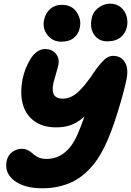

<svg xmlns="http://www.w3.org/2000/svg" viewBox="-20 -973 713 1045"><path d="M564 -748Q518.1 -748 492.9 -783.4Q467.8 -818.8 479 -873Q485.4 -907.7 515.1 -930.4Q544.9 -953.1 580.1 -953.1Q614.3 -953.1 637.7 -933.1Q661.1 -913.1 668.9 -884.8Q676.8 -856.4 670.9 -828.1Q664.6 -793.9 637.5 -771Q610.4 -748 564 -748ZM314 -746.1Q267.1 -746.1 239 -781.5Q210.9 -816.9 219.2 -861.8Q226.6 -900.9 252.7 -923.8Q278.8 -946.8 315.9 -946.8Q370.6 -946.8 397.5 -906.5Q424.3 -866.2 414.1 -820.8Q408.2 -789.1 382.8 -767.6Q357.4 -746.1 314 -746.1ZM210.9 51.8Q112.8 51.8 58.1 10.3Q3.4 -31.2 16.1 -96.2Q22.5 -127.4 46.1 -145.3Q69.8 -163.1 100.1 -163.1Q114.7 -163.1 127.4 -157.5Q140.1 -151.9 149.9 -143.8Q159.7 -135.7 170.2 -127.4Q180.7 -119.1 196.5 -113.5Q212.4 -107.9 231.9 -107.9Q341.8 -107.9 399.9 -236.8Q421.4 -286.6 439.9 -338.9Q408.2 -310.1 371.8 -294.9Q335.4 -279.8 286.1 -279.8Q211.4 -279.8 164.6 -315.4Q117.7 -351.1 103 -409.9Q88.4 -468.8 103 -543Q108.9 -571.8 119.6 -599.1Q130.4 -626.5 145.3 -651.1Q160.2 -675.8 180.9 -690.9Q201.7 -706.1 225.1 -706.1Q262.2 -706.1 283.4 -681.2Q304.7 -656.2 297.9 -621.1Q293.9 -601.6 283.7 -567.9Q273.4 -534.2 271 -522.9Q268.6 -509.3 267.3 -499.8Q266.1 -490.2 267.6 -477.1Q269 -463.9 274.2 -455.8Q279.3 -447.8 291 -441.9Q302.7 -436 320.8 -436Q344.2 -436 366.5 -446Q388.7 -456.1 408.9 -476.1Q429.2 -496.1 440.9 -510.3Q452.6 -524.4 470.2 -548.8Q491.2 -580.1 502.2 -595.2Q513.2 -610.4 531 -630.9Q548.8 -651.4 564.2 -660.2Q579.6 -668.9 595.2 -668.9Q638.7 -668.9 659.4 -634.8Q680.2 -600.6 668.9 -543Q654.8 -473.1 619.6 -359.9Q584.5 -246.6 550.8 -178.2Q532.2 -139.6 511.2 -107.9Q490.2 -76.2 460 -45.7Q429.7 -15.1 394.8 5.6Q359.9 26.4 312.5 39.1Q265.1 51.8 210.9 51.8Z"/></svg>

Font: Shantell Sans Irregular
Style: Italic
Weight: 800
Italic angle: -11.31°
Designer: Stephen Nixon, Anya Danilova, Shantell Martin
Foundry: Arrow Type
Version: Version 1.006;[9816181b4]